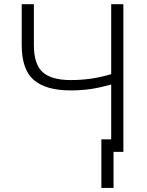

<svg xmlns="http://www.w3.org/2000/svg" viewBox="-20 -731 706 924"><path d="M573.7 -710.9V0H515.1V-324.2Q464.8 -310.1 419.4 -303Q374 -295.9 320.3 -295.9Q201.2 -295.9 142.8 -345.9Q84.5 -396 84.5 -514.2V-710.9H143.1V-514.2Q143.1 -421.4 185.5 -383.5Q228 -345.7 320.3 -345.7Q371.1 -345.7 418.2 -352.5Q465.3 -359.4 515.1 -374V-710.9ZM526.4 173.3H467.8V-60.5H526.4Z"/></svg>

Font: Roboto Web
Style: Light
Weight: 300
Designer: Google
Version: Version 1.200310; 2013